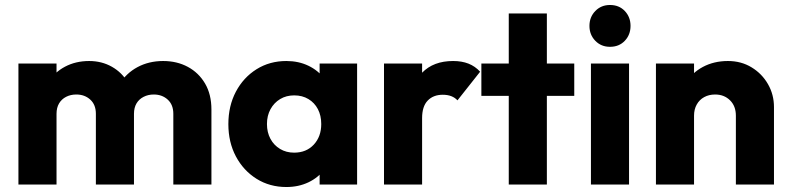

<svg xmlns="http://www.w3.org/2000/svg" viewBox="-20 -741 3172 771"><path d="M54 0V-486H207V0ZM365 0V-284Q365 -320.5 342.5 -341Q320 -361.5 286.5 -361.5Q263.5 -361.5 245.5 -352.2Q227.5 -343 217.2 -325.8Q207 -308.5 207 -284L147.5 -310Q147.5 -367.5 172.8 -409Q198 -450.5 241 -473.2Q284 -496 338 -496Q388.5 -496 429.2 -473Q470 -450 494 -408.8Q518 -367.5 518 -310.5V0ZM676 0V-284Q676 -320.5 653.5 -341Q631 -361.5 597.5 -361.5Q575 -361.5 556.8 -352.2Q538.5 -343 528.2 -325.8Q518 -308.5 518 -284L429.5 -295.5Q432 -357.5 459.2 -402.2Q486.5 -447 532.2 -471.5Q578 -496 635 -496Q690.5 -496 734.2 -472.5Q778 -449 803.5 -405.5Q829 -362 829 -301V0Z M1130 10Q1063 10 1010.2 -23Q957.5 -56 927.2 -113Q897 -170 897 -242.5Q897 -315.5 927.2 -372.8Q957.5 -430 1010.2 -463Q1063 -496 1130 -496Q1179 -496 1218.5 -477Q1258 -458 1282.8 -424.5Q1307.5 -391 1311 -348V-138Q1307.5 -95 1283 -61.5Q1258.5 -28 1218.8 -9Q1179 10 1130 10ZM1161 -128Q1210 -128 1240 -160.2Q1270 -192.5 1270 -243Q1270 -277 1256.5 -302.8Q1243 -328.5 1218.5 -343.2Q1194 -358 1161.5 -358Q1129.5 -358 1105 -343.2Q1080.5 -328.5 1066.2 -302.5Q1052 -276.5 1052 -243Q1052 -209.5 1066 -183.5Q1080 -157.5 1104.8 -142.8Q1129.5 -128 1161 -128ZM1263.5 0V-130.5L1286.5 -249L1263.5 -366.5V-486H1414V0Z M1522 0V-486H1675V0ZM1675 -266.5 1610.5 -316.5Q1629.5 -402 1675 -449Q1720.5 -496 1799.5 -496Q1834.5 -496 1861.2 -485.5Q1888 -475 1908 -453L1817 -338Q1807 -349 1792.2 -354.8Q1777.4 -360.5 1758 -360.5Q1720 -360.5 1697.5 -337.1Q1675 -313.8 1675 -266.5Z M2023 0V-687H2176V0ZM1913 -356V-486H2286V-356Z M2353 0V-486H2506V0ZM2429.5 -553Q2394 -553 2370.5 -577.2Q2347 -601.5 2347 -637Q2347 -672.5 2370.5 -696.8Q2394 -721 2429.5 -721Q2466 -721 2489 -696.8Q2512 -672.5 2512 -637Q2512 -601.5 2489 -577.2Q2466 -553 2429.5 -553Z M2935 0V-276.5Q2935 -315 2911.5 -338.2Q2888 -361.5 2851.6 -361.5Q2826.9 -361.5 2807.7 -351Q2788.5 -340.5 2777.8 -321.2Q2767 -302 2767 -276.5L2707.5 -305.5Q2707.5 -363 2732.8 -405.8Q2758 -448.5 2802.4 -472.2Q2846.9 -496 2903.2 -496Q2956.5 -496 2998.2 -470.5Q3040 -445 3064 -403Q3088 -361 3088 -311V0ZM2614 0V-486H2767V0Z"/></svg>

Font: Outfit Thin
Style: Regular
Weight: 100
Designer: Rodrigo Fuenzalida
Foundry: fragTYPE
Version: Version 1.100;gftools[0.9.27]